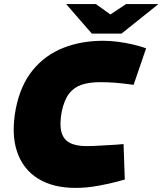

<svg xmlns="http://www.w3.org/2000/svg" viewBox="-20 -908 793 937"><path d="M348 9Q239 9 165.5 -36.5Q92 -82 63 -168.5Q34 -255 57 -377Q80 -493 140 -566Q200 -639 288 -674Q376 -709 483 -709Q519 -709 556.5 -704Q594 -699 626 -691.5Q658 -684 676 -678L693 -672L632 -494L609 -497Q572 -502 538 -504.5Q504 -507 468 -507Q416 -507 378.5 -494.5Q341 -482 317 -451Q293 -420 281 -362Q270 -302 279.5 -265Q289 -228 319.5 -211.5Q350 -195 402 -195Q432 -195 469 -197.5Q506 -200 549 -202L583 -205L589 -32L553 -22Q517 -12 460 -1.5Q403 9 348 9ZM428 -744 496 -822 595 -888H753L573 -744ZM428 -744 303 -888H448L540 -822L573 -744Z"/></svg>

Font: REM Black
Style: Italic
Weight: 900
Italic angle: -11°
Designer: Octavio Pardo
Foundry: Ashler Design
Version: Version 1.005;gftools[0.9.28]